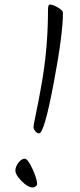

<svg xmlns="http://www.w3.org/2000/svg" viewBox="-20 -823 354 848"><path d="M144 -9Q144 -5 137.5 0Q131 5 125 5Q103 5 75.5 -23Q48 -51 48 -69Q48 -87 61.5 -104.5Q75 -122 89 -122Q103 -122 123.5 -77Q144 -32 144 -9ZM200 -803Q213 -803 235.5 -790Q258 -777 258 -766Q258 -671 216.5 -452.5Q175 -234 153 -234Q143 -234 135.5 -244Q128 -254 128 -262Q128 -270 134.5 -300Q141 -330 150.5 -379.5Q160 -429 170 -489Q192 -631 192 -779Q192 -803 200 -803Z"/></svg>

Font: Kalam Light
Style: Regular
Weight: 300
Version: Version 2.001;PS 1.0;hotconv 1.0.79;makeotf.lib2.5.61930; tt